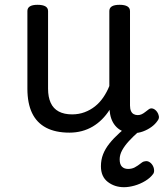

<svg xmlns="http://www.w3.org/2000/svg" viewBox="-20 -535 685 799"><path d="M269 17Q211 17 172 -3.5Q133 -24 113.5 -64.5Q94 -105 94 -166V-489Q94 -502 104.5 -508.5Q115 -515 136 -515Q158 -515 169 -508.5Q180 -502 180 -489V-166Q180 -131 191 -107Q202 -83 224.5 -71Q247 -59 280 -59Q308 -59 332 -68Q356 -77 375.5 -92.5Q395 -108 410 -130Q425 -152 435 -177V-489Q435 -502 445.5 -508.5Q456 -515 478 -515Q499 -515 510 -508.5Q521 -502 521 -489V-96Q521 -82 525 -73Q529 -64 536.5 -60Q544 -56 553 -56Q562 -56 569.5 -59.5Q577 -63 584.5 -69Q592 -75 599 -80Q607 -86 616.5 -83Q626 -80 634 -69Q639 -62 641 -52Q643 -42 636 -33Q626 -18 610 -6.5Q594 5 575 12Q556 19 536 19Q512 19 494.5 12.5Q477 6 465 -6Q453 -18 446 -34Q439 -50 437 -69L436 -78Q422 -56 404.5 -38.5Q387 -21 366 -8.5Q345 4 320.5 10.5Q296 17 269 17ZM496 244Q457 244 428.5 222Q400 200 400 157Q400 130 409 107Q418 84 435.5 62Q453 40 478.5 17Q504 -6 538 -32L600 -33V-24Q577 -5 555.5 14Q534 33 516.5 52Q499 71 488.5 90Q478 109 478 128Q478 149 487.5 158.5Q497 168 513 168Q528 168 540 162Q552 156 571 141Q578 136 588 135.5Q598 135 608 144Q618 154 620.5 167Q623 180 618 188Q606 205 584.5 218Q563 231 539.5 237.5Q516 244 496 244Z"/></svg>

Font: Playwrite PT
Style: Regular
Weight: 400
Designer: Veronika Burian, José Scaglione
Foundry: TypeTogether
Version: Version 1.002